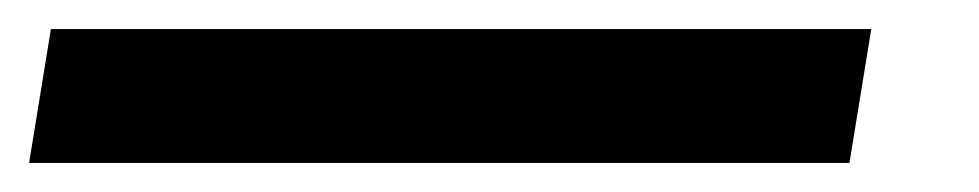

<svg xmlns="http://www.w3.org/2000/svg" viewBox="-22 100 673 132"><path d="M13 120 -2 212H562L577 120Z"/></svg>

Font: Charger Pro
Style: ExBdNarObl
Weight: 400
Designer: Jasper
Foundry: Cannot Into Space Fonts
Version: Version 1.09